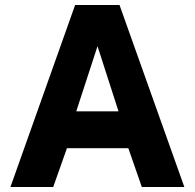

<svg xmlns="http://www.w3.org/2000/svg" viewBox="-20 -743 774 763"><path d="M21.5 0 278.5 -723H455L712.5 0H543.5L490 -154H246L191.5 0ZM283 -300.5H451L367.5 -559.5Z"/></svg>

Font: Public Sans Thin ExtraBold
Style: Regular
Weight: 800
Version: Version 1.007